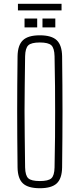

<svg xmlns="http://www.w3.org/2000/svg" viewBox="-20 -992 420 1017"><path d="M191 5Q129 5 101.5 -20.5Q74 -46 73 -105Q72 -191 71.5 -263.5Q71 -336 71 -403.5Q71 -471 71.5 -541.5Q72 -612 73 -694Q74 -753 101.5 -779Q129 -805 191 -805Q253 -805 280.5 -779Q308 -753 309 -694Q310 -612 310.5 -541.5Q311 -471 311 -403.5Q311 -336 310.5 -263.5Q310 -191 309 -105Q308 -46 280.5 -20.5Q253 5 191 5ZM191 -33Q236 -33 252 -47.5Q268 -62 269 -105Q271 -195 271.5 -265Q272 -335 272 -399Q272 -463 271.5 -533.5Q271 -604 269 -694Q268 -737 252 -752Q236 -767 191 -767Q146 -767 130 -752Q114 -737 113 -694Q112 -607 111 -538Q110 -469 110 -404.5Q110 -340 111 -268.5Q112 -197 113 -105Q114 -62 130 -47.5Q146 -33 191 -33ZM205 -847V-894H273V-847ZM110 -847V-894H177V-847ZM75 -937V-972H306V-937Z"/></svg>

Font: Big Shoulders Text Thin
Style: Regular
Weight: 100
Designer: Patric King
Foundry: XO Type Co
Version: Version 1.000; ttfautohint (v1.8.2)